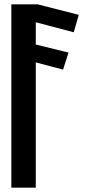

<svg xmlns="http://www.w3.org/2000/svg" viewBox="-20 -870 413 880"><path d="M32 -10H144V-584L269 -551L294 -629L144 -666V-768L318 -722L341 -802L153 -850H32Z"/></svg>

Font: Ny Stormning
Style: Gr
Weight: 400
Designer: Robert Jablonski, Mew Too
Foundry: Cannot Into Space Fonts
Version: Version 0.90